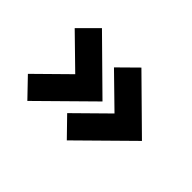

<svg xmlns="http://www.w3.org/2000/svg" viewBox="-89 -730 757 757"><g transform="rotate(45 290.0 -351.5)"><path d="M38 -223 171 -354 41 -481 117 -557 323 -354 112 -146ZM257 -223 390 -354 260 -481 337 -557 543 -354 332 -146Z"/></g></svg>

Font: Mina
Style: Bold
Weight: 700
Version: Version 1.000